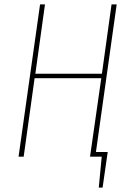

<svg xmlns="http://www.w3.org/2000/svg" viewBox="-20 -701 582 859"><path d="M502 -681.2 409.2 -21H461.9L439 138.2H421.9L435.1 0H382.8L433.1 -351.1H134.8L85.9 0H63L159.2 -681.2H181.2L138.2 -371.1H436L479 -681.2Z"/></svg>

Font: Fira Sans Compressed Thin
Style: Italic
Weight: 100
Width: 3
Italic angle: -8°
Designer: Carrois Corporate & Edenspiekermann AG
Foundry: Carrois Corporate GbR & Edenspiekermann AG
Version: Version 4.203;PS 004.203;hotconv 1.0.88;makeotf.lib2.5.64775